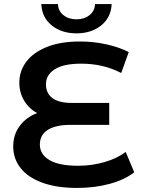

<svg xmlns="http://www.w3.org/2000/svg" viewBox="-20 -914 695 944"><path d="M640 -67Q593 -30 519 -10Q445 10 359 10Q258 10 187.5 -16Q117 -42 81 -88Q45 -134 45 -194Q45 -252 77 -295Q109 -338 163 -358Q122 -380 98.5 -419.5Q75 -459 75 -508Q75 -564 108.5 -609.5Q142 -655 209 -682.5Q276 -710 374 -710Q440 -710 503 -696Q566 -682 613 -658L576 -555Q488 -601 379 -601Q293 -601 249.5 -573.5Q206 -546 206 -500Q206 -455 238 -431.5Q270 -408 332 -408H517V-300H325Q254 -300 215 -275.5Q176 -251 176 -203Q176 -155 223 -127Q270 -99 365 -99Q431 -99 493.5 -117Q556 -135 598 -167ZM183 -894H265Q266 -860 292 -839.5Q318 -819 356 -819Q394 -819 420 -839.5Q446 -860 447 -894H529Q526 -828 477.5 -789Q429 -750 356 -750Q283 -750 234.5 -789Q186 -828 183 -894Z"/></svg>

Font: Montserrat Alternates SemiBold
Style: Regular
Weight: 600
Designer: Julieta Ulanovsky
Foundry: Julieta Ulanovsky
Version: Version 7.200